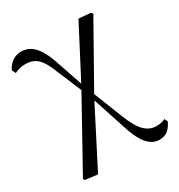

<svg xmlns="http://www.w3.org/2000/svg" viewBox="-175 -647 908 974"><g transform="rotate(-30 279.5 -159.5)"><path d="M46 197 40 188 268 -223 427 -528 498 -522 505 -512 297 -143 118 206ZM477 210Q436 210 405 172.5Q374 135 349 53L284 -146H277L299 -171L371 11Q400 85 430 113.5Q460 142 496 142Q511 142 524.5 139.5Q538 137 549 131L559 149Q547 177 527.5 193.5Q508 210 477 210ZM265 -192 200 -347Q182 -394 164 -419Q146 -444 125.5 -453.5Q105 -463 77 -463Q56 -463 41 -458.5Q26 -454 14 -448L3 -470Q16 -498 39 -513.5Q62 -529 92 -529Q133 -529 164.5 -497Q196 -465 220 -395L281 -216H291Z"/></g></svg>

Font: Noto Serif JP
Style: Regular
Weight: 400
Designer: Ryoko NISHIZUKA  (kana & ideographs); Frank Grießhammer (Latin, Greek & Cyrillic); Wenlong ZHANG  (bopomofo); Sandoll Co
Foundry: Adobe
Version: Version 2.003-H1;hotconv 1.1.1;makeotfexe 2.6.0